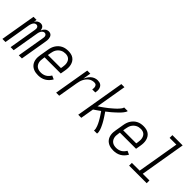

<svg xmlns="http://www.w3.org/2000/svg" viewBox="147 -1716 2705 2705"><g transform="rotate(45 1499.0 -363.5)"><path d="M-2 0 88 -530H149L142 -486Q149 -497 157.5 -507Q166 -517 177 -524Q188 -531 200.5 -534.5Q213 -538 225 -538Q240 -538 253 -533Q266 -528 275 -517.5Q284 -507 288.5 -493.5Q293 -480 295 -466Q301 -480 310 -493.5Q319 -507 331 -517.5Q343 -528 358 -533Q373 -538 388 -538Q403 -538 416.5 -532.5Q430 -527 439 -516.5Q448 -506 452.5 -492.5Q457 -479 458.5 -464Q460 -449 459 -434Q458 -419 455 -404L387 0H325L395 -414Q398 -426 397.5 -438Q397 -450 392.5 -460.5Q388 -471 378.5 -477Q369 -483 357 -483Q347 -483 337.5 -478.5Q328 -474 320.5 -466.5Q313 -459 308 -450Q303 -441 299.5 -432Q296 -423 293.5 -413Q291 -403 290 -394L223 0H162L232 -414Q234 -426 234 -438Q234 -450 229.5 -460.5Q225 -471 215 -477Q205 -483 193 -483Q184 -483 174 -478.5Q164 -474 157 -466.5Q150 -459 145 -450Q140 -441 136.5 -432Q133 -423 130.5 -413Q128 -403 126 -394L60 0Z M716 8Q693 8 671.5 5Q650 2 630.5 -5.5Q611 -13 594 -25Q577 -37 564.5 -53.5Q552 -70 544.5 -89.5Q537 -109 534 -130.5Q531 -152 532.5 -174Q534 -196 538 -218L560 -348Q564 -373 572.5 -398Q581 -423 595.5 -445.5Q610 -468 630 -486.5Q650 -505 674.5 -517Q699 -529 724.5 -533.5Q750 -538 775 -538Q803 -538 830.5 -532Q858 -526 880 -510.5Q902 -495 916 -472.5Q930 -450 936.5 -423.5Q943 -397 942.5 -368.5Q942 -340 937 -312L924 -237H602L598 -209Q594 -188 593.5 -167.5Q593 -147 598 -128Q603 -109 613.5 -93Q624 -77 640 -66.5Q656 -56 675.5 -51.5Q695 -47 716 -47Q736 -47 757.5 -52Q779 -57 798 -68Q817 -79 832.5 -96Q848 -113 859 -132L913 -108Q898 -81 876.5 -58Q855 -35 828.5 -20Q802 -5 773 1.5Q744 8 716 8ZM612 -293H872L877 -321Q880 -341 881 -360.5Q882 -380 878.5 -398.5Q875 -417 866.5 -433.5Q858 -450 844 -461.5Q830 -473 811.5 -478Q793 -483 774 -483Q755 -483 736.5 -479Q718 -475 700.5 -465.5Q683 -456 668.5 -442Q654 -428 644 -411Q634 -394 628.5 -375.5Q623 -357 620 -339Z M1069 0 1159 -530H1220L1200 -410Q1211 -435 1226 -458.5Q1241 -482 1262 -500.5Q1283 -519 1309 -528.5Q1335 -538 1361 -538Q1379 -538 1396 -534Q1413 -530 1426.5 -520Q1440 -510 1448 -495Q1456 -480 1459.5 -463Q1463 -446 1461.5 -428Q1460 -410 1457 -392H1396Q1398 -403 1399 -413.5Q1400 -424 1399 -434Q1398 -444 1394.5 -453.5Q1391 -463 1384.5 -470Q1378 -477 1368 -480Q1358 -483 1348 -483Q1326 -483 1304 -476.5Q1282 -470 1263.5 -456Q1245 -442 1230.5 -423.5Q1216 -405 1206 -384Q1196 -363 1190.5 -342Q1185 -321 1181 -299L1130 0Z M1509 0 1633 -735H1695L1617 -276Q1630 -285 1643 -294Q1656 -303 1669 -312Q1682 -321 1694.5 -330.5Q1707 -340 1720 -349.5Q1733 -359 1745.5 -369Q1758 -379 1770 -389.5Q1782 -400 1794 -410Q1806 -420 1818 -431Q1830 -442 1841 -453.5Q1852 -465 1862.5 -477Q1873 -489 1882 -502Q1891 -515 1894 -530H1966Q1963 -515 1954.5 -501.5Q1946 -488 1936 -475Q1926 -462 1915 -450.5Q1904 -439 1892.5 -427.5Q1881 -416 1869 -405Q1857 -394 1845 -383Q1833 -372 1821 -361.5Q1809 -351 1796.5 -341Q1784 -331 1771 -321Q1758 -311 1746 -301Q1755 -287 1764.5 -273.5Q1774 -260 1783 -246Q1792 -232 1801 -218Q1810 -204 1818.5 -189.5Q1827 -175 1835 -160.5Q1843 -146 1850 -131Q1857 -116 1864 -100.5Q1871 -85 1876 -68.5Q1881 -52 1884 -35Q1887 -18 1884 0H1823Q1826 -19 1821.5 -38Q1817 -57 1810.5 -74.5Q1804 -92 1796 -109Q1788 -126 1779 -142Q1770 -158 1760.5 -174Q1751 -190 1741 -205.5Q1731 -221 1720.5 -236Q1710 -251 1700 -266Q1676 -249 1652 -232Q1628 -215 1604 -199L1570 0Z M2216 8Q2193 8 2171.5 5Q2150 2 2130.5 -5.5Q2111 -13 2094 -25Q2077 -37 2064.5 -53.5Q2052 -70 2044.5 -89.5Q2037 -109 2034 -130.5Q2031 -152 2032.5 -174Q2034 -196 2038 -218L2060 -348Q2064 -373 2072.5 -398Q2081 -423 2095.5 -445.5Q2110 -468 2130 -486.5Q2150 -505 2174.5 -517Q2199 -529 2224.5 -533.5Q2250 -538 2275 -538Q2303 -538 2330.5 -532Q2358 -526 2380 -510.5Q2402 -495 2416 -472.5Q2430 -450 2436.5 -423.5Q2443 -397 2442.5 -368.5Q2442 -340 2437 -312L2424 -237H2102L2098 -209Q2094 -188 2093.5 -167.5Q2093 -147 2098 -128Q2103 -109 2113.5 -93Q2124 -77 2140 -66.5Q2156 -56 2175.5 -51.5Q2195 -47 2216 -47Q2236 -47 2257.5 -52Q2279 -57 2298 -68Q2317 -79 2332.5 -96Q2348 -113 2359 -132L2413 -108Q2398 -81 2376.5 -58Q2355 -35 2328.5 -20Q2302 -5 2273 1.5Q2244 8 2216 8ZM2112 -293H2372L2377 -321Q2380 -341 2381 -360.5Q2382 -380 2378.5 -398.5Q2375 -417 2366.5 -433.5Q2358 -450 2344 -461.5Q2330 -473 2311.5 -478Q2293 -483 2274 -483Q2255 -483 2236.5 -479Q2218 -475 2200.5 -465.5Q2183 -456 2168.5 -442Q2154 -428 2144 -411Q2134 -394 2128.5 -375.5Q2123 -357 2120 -339Z M2523 0V-55H2678L2784 -680H2650V-735H2855L2740 -55H2873V0Z"/></g></svg>

Font: iosevka_custom_sans_ss08 Light
Style: Italic
Weight: 300
Italic angle: -10°
Designer: Belleve Invis
Foundry: Belleve Invis
Version: Version 10.3.0; ttfautohint (v1.8.3)